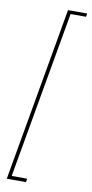

<svg xmlns="http://www.w3.org/2000/svg" viewBox="-102 -851 484 1015"><g transform="rotate(10 140.0 -344.0)"><path d="M13 123 177 -811H280L277 -793H194L36 104H119L116 123Z"/></g></svg>

Font: DM Sans 16pt Thin
Style: Italic
Weight: 250
Italic angle: -10°
Version: Version 4.004;gftools[0.9.30]